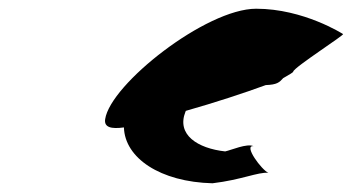

<svg xmlns="http://www.w3.org/2000/svg" viewBox="-20 -720 806 440"><path d="M221 -447C218 -428 235 -424 264 -428C266 -358 347 -303 467 -300C534 -308 571 -326 595 -324C580 -330 537 -388 561 -385C546 -392 510 -376 496 -373C433 -380 384 -411 405 -464L406 -466C473 -485 540 -507 589 -525C615 -526 620 -531 629 -541C643 -549 652 -554 652 -556C654 -566 773 -642 766 -642C766 -642 676 -700 567 -700C452 -700 233 -527 221 -447Z"/></svg>

Font: Ampere
Style: SuExtIta
Weight: 400
Version: Version 1